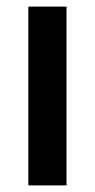

<svg xmlns="http://www.w3.org/2000/svg" viewBox="-20 -563 288 583"><path d="M182 0V-543H66V0Z"/></svg>

Font: Noto Sans Armenian Condensed SemiBold
Style: Regular
Weight: 600
Width: 3
Designer: Monotype Design Team
Foundry: Monotype Imaging Inc.
Version: Version 2.008